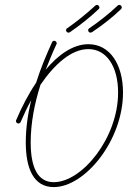

<svg xmlns="http://www.w3.org/2000/svg" viewBox="-20 -751 551 782"><path d="M199 11C326 11 481 -179 481 -374C481 -488 428 -571 340 -571C278 -571 218 -529 166 -467C180 -502 194 -537 210 -571C211 -572 211 -574 211 -575C211 -580 206 -585 201 -585C197 -585 193 -582 192 -579C168 -526 145 -471 127 -414C96 -368 68 -314 46 -262C45 -261 45 -260 45 -258C45 -252 50 -248 55 -248C59 -248 63 -251 64 -254C77 -284 91 -314 107 -343C93 -285 85 -227 85 -171C85 -66 116 11 199 11ZM199 -9C132 -9 105 -72 105 -171C105 -248 120 -328 145 -406C202 -489 270 -551 340 -551C414 -551 461 -480 461 -374C461 -189 314 -9 199 -9ZM259 -618C261 -618 263 -619 265 -620C307 -649 346 -680 382 -714C384 -716 385 -718 385 -721C385 -726 380 -731 375 -731C372 -731 370 -730 368 -728C332 -695 295 -665 254 -636H253C251 -634 249 -632 249 -628C249 -622 254 -618 259 -618ZM349 -618C351 -618 353 -619 354 -620H355C398 -649 438 -680 473 -714C475 -716 476 -718 476 -721C476 -726 472 -731 466 -731C463 -731 461 -730 459 -728C424 -695 386 -665 344 -636C341 -634 339 -632 339 -628C339 -622 344 -618 349 -618Z"/></svg>

Font: Mistral SingleLine Outline
Style: Regular
Weight: 300
Designer: François Chastanet, Élisa Garzelli, Anais Alves, Morgane Autin
Foundry: institut supérieur des arts et du design Toulouse / isdaT
Version: Version 1.000;Glyphs 3.3 (3337)